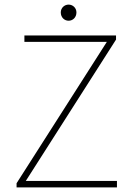

<svg xmlns="http://www.w3.org/2000/svg" viewBox="-20 -814 578 834"><path d="M52 0H488V-28H92L484 -642V-660H86V-632H444L52 -18ZM278 -724C296 -724 312 -738 312 -760C312 -780 296 -794 278 -794C260 -794 244 -780 244 -760C244 -738 260 -724 278 -724Z"/></svg>

Font: Source Sans Pro ExtraLight
Style: Regular
Weight: 200
Designer: Paul D. Hunt
Foundry: Adobe Systems Incorporated
Version: Version 3.006;hotconv 1.0.111;makeotfexe 2.5.65597